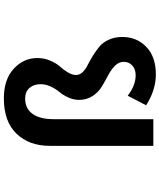

<svg xmlns="http://www.w3.org/2000/svg" viewBox="68 -918 863 1040"><g transform="rotate(-90 500.0 -398.5)"><path d="M617.2 13.7Q531.2 13.7 449.2 -39.1L501 -138.7Q556.6 -95.7 612.3 -95.7Q645.5 -95.7 665 -114.3Q684.6 -132.8 684.6 -160.2Q684.6 -186.5 663.6 -207.5Q642.6 -228.5 611.8 -244.6Q581.1 -260.7 550.8 -278.8Q520.5 -296.9 499.5 -328.6Q478.5 -360.4 478.5 -402.3Q478.5 -432.6 491.7 -460.9Q504.9 -489.3 521 -508.3Q537.1 -527.3 550.3 -554.7Q563.5 -582 563.5 -611.3Q563.5 -647.5 543 -670.9Q522.5 -694.3 485.4 -694.3Q431.6 -694.3 402.8 -654.3Q374 -614.3 374 -542V0H229.5V-560.5Q229.5 -672.9 295.4 -741.2Q361.3 -809.6 486.3 -809.6Q588.9 -809.6 647 -756.3Q705.1 -703.1 705.1 -627.9Q705.1 -590.8 690.9 -558.1Q676.8 -525.4 659.2 -505.9Q641.6 -486.3 627.4 -462.9Q613.3 -439.5 613.3 -418.9Q613.3 -399.4 628.4 -383.3Q643.6 -367.2 666.5 -356Q689.5 -344.7 716.3 -328.1Q743.2 -311.5 766.1 -293Q789.1 -274.4 804.2 -241.7Q819.3 -209 819.3 -168Q819.3 -89.8 765.6 -38.1Q711.9 13.7 617.2 13.7Z"/></g></svg>

Font: GenEi Gothic M Regular
Style: Bold
Weight: 700
Designer: o_tamon (Modified); [Source Han Sans]
Ryoko NISHIZUKA  (kana & ideographs); Paul D. Hunt (Latin, Greek & Cyrillic); Wenl
Version: Version 1.1a;Original Version 1.004